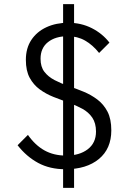

<svg xmlns="http://www.w3.org/2000/svg" viewBox="-20 -808 632 928"><path d="M296 10Q221 10 164.5 -20.5Q108 -51 65 -106L115 -156Q150 -106 195 -81Q240 -56 299 -56Q364 -56 404 -86.5Q444 -117 444 -172Q444 -213 426 -239.5Q408 -266 377.5 -282.5Q347 -299 311 -312Q275 -325 238.5 -339.5Q202 -354 172 -376Q142 -398 123.5 -432Q105 -466 105 -519Q105 -575 131.5 -615Q158 -655 204.5 -676.5Q251 -698 310 -698Q372 -698 423.5 -672Q475 -646 509 -602L459 -552Q428 -591 391 -612Q354 -633 308 -633Q248 -633 212 -604.5Q176 -576 176 -524Q176 -485 194.5 -461Q213 -437 243.5 -421Q274 -405 310.5 -392.5Q347 -380 383.5 -365Q420 -350 450.5 -327Q481 -304 499.5 -268.5Q518 -233 518 -178Q518 -89 458 -39.5Q398 10 296 10ZM285 100V-788H338V100Z"/></svg>

Font: Outfit Thin Light
Style: Regular
Weight: 300
Version: Version 1.100;gftools[0.9.27]